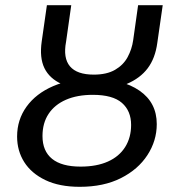

<svg xmlns="http://www.w3.org/2000/svg" viewBox="-20 -709 686 741"><path d="M340 -405Q452 -405 518.5 -359Q585 -313 585 -230Q585 -166 549 -110.5Q513 -55 446.5 -21.5Q380 12 288 12Q209 12 155 -14Q101 -40 73.5 -83.5Q46 -127 46 -182Q46 -247 82.5 -297.5Q119 -348 185 -376.5Q251 -405 340 -405ZM338 -343Q278 -343 234.5 -324Q191 -305 167.5 -269.5Q144 -234 144 -184Q144 -126 181 -96Q218 -66 291 -66Q353 -66 396.5 -85.5Q440 -105 463 -141.5Q486 -178 486 -227Q486 -281 450.5 -312Q415 -343 338 -343ZM513 -689H608L587 -543Q579 -484 550 -445.5Q521 -407 469 -385Q417 -363 340 -353Q266 -363 218.5 -384.5Q171 -406 151.5 -446Q132 -486 141 -549L161 -689H255L235 -548Q223 -485 250 -453Q277 -421 342 -421Q392 -421 424 -439.5Q456 -458 472.5 -488.5Q489 -519 494 -554Z"/></svg>

Font: Fira Sans Variable
Style: Italic
Weight: 397
Italic angle: -8°
Designer: Carrois Corporate & Edenspiekermann AG
Foundry: Carrois Corporate GbR & Edenspiekermann AG
Version: Version 4.202